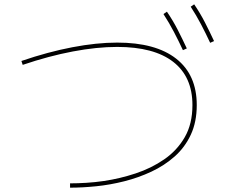

<svg xmlns="http://www.w3.org/2000/svg" viewBox="-20 -860 1040 888"><path d="M304 8V-12Q339 -12 379.5 -14.5Q420 -17 461 -23Q535 -34 607.5 -58Q680 -82 739.5 -123Q799 -164 834.5 -225.5Q870 -287 870 -374Q870 -505 781 -574Q692 -643 522 -643Q428 -643 317 -622Q206 -601 85 -560L79 -578Q202 -620 314.5 -641.5Q427 -663 522 -663Q700 -663 795 -588.5Q890 -514 890 -374Q890 -296 862.5 -237Q835 -178 787.5 -136Q740 -94 680 -66Q620 -38 554.5 -21.5Q489 -5 424.5 1.5Q360 8 304 8ZM826 -628Q806 -671 784 -713Q762 -755 736 -795L752 -806Q780 -765 802 -722Q824 -679 844 -636ZM952 -662Q932 -705 910 -747Q888 -789 862 -829L878 -840Q906 -799 928 -756Q950 -713 970 -670Z"/></svg>

Font: Murecho Thin
Style: Regular
Weight: 100
Designer: Neil Summerour
Foundry: Positype
Version: Version 1.010